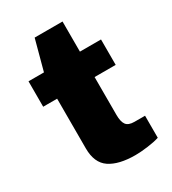

<svg xmlns="http://www.w3.org/2000/svg" viewBox="-173 -779 789 883"><g transform="rotate(-30 222.0 -338.0)"><path d="M101 -129V-393H27V-528H109L152 -688H300V-528H412V-393H300V-192Q300 -156 312 -139.5Q324 -123 356 -123H412V-6Q388 2 350 7Q312 12 284 12Q196 12 148.5 -20Q101 -52 101 -129Z"/></g></svg>

Font: Archivo Black
Style: Regular
Weight: 400
Designer: Hector Gatti
Foundry: Omnibus-Type
Version: Version 1.101; ttfautohint (v1.8)